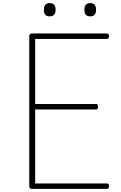

<svg xmlns="http://www.w3.org/2000/svg" viewBox="-20 -1213 776 1233"><path d="M187 0Q177 0 172.5 -3.5Q168 -7 168 -15V-982Q168 -990 173 -994Q178 -998 188 -998H667Q672 -998 676 -994Q680 -990 680 -981Q680 -971 676 -967Q672 -963 667 -963H206V-545H599Q604 -545 606.5 -541Q609 -537 609 -528Q609 -518 606.5 -514Q604 -510 599 -510H206V-35H667Q672 -35 676 -31Q680 -27 680 -18Q680 -8 676 -4Q672 0 667 0ZM298 -1108Q280 -1108 271 -1118.5Q262 -1129 262 -1150Q262 -1172 271.5 -1182.5Q281 -1193 299 -1193Q318 -1193 327.5 -1182.5Q337 -1172 337 -1150Q337 -1128 327 -1118Q317 -1108 298 -1108ZM560 -1108Q540 -1108 531 -1118.5Q522 -1129 522 -1150Q522 -1172 531.5 -1182.5Q541 -1193 559 -1193Q578 -1193 587.5 -1182.5Q597 -1172 597 -1150Q597 -1129 587.5 -1118.5Q578 -1108 560 -1108Z"/></svg>

Font: Playwrite NG Modern Thin
Style: Regular
Weight: 250
Designer: Veronika Burian, José Scaglione
Foundry: TypeTogether
Version: Version 1.002